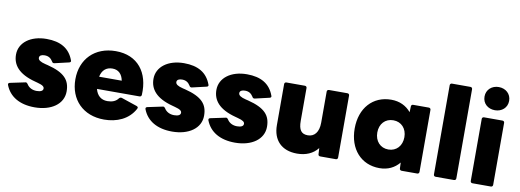

<svg xmlns="http://www.w3.org/2000/svg" viewBox="-66 -1234 4575 1689"><g transform="rotate(10 2221.0 -389.5)"><path d="M285 53C433 53 539 -20 539 -133C539 -234 489 -294 334 -333L313 -338C268 -349 247 -363 247 -383C247 -404 267 -413 294 -413C329 -413 350 -398 367 -371C371 -363 376 -359 384 -359C385 -359 387 -359 388 -359L517 -389C526 -391 531 -396 531 -403C531 -405 530 -407 529 -410C492 -511 411 -558 286 -558C143 -558 44 -483 44 -376C44 -286 98 -211 251 -171L273 -165C322 -152 335 -140 335 -123C335 -102 313 -92 278 -92C241 -92 208 -107 189 -139C184 -146 179 -150 172 -150C170 -150 168 -149 166 -149L33 -121C25 -119 20 -114 20 -108C20 -106 20 -103 21 -101C59 -1 152 53 285 53Z M905 53C1017 53 1123 10 1177 -91C1179 -95 1180 -98 1180 -101C1180 -107 1176 -111 1169 -114L1027 -162C1018 -164 1010 -162 1003 -154C982 -125 949 -112 906 -112C850 -112 813 -144 798 -202H1177C1189 -202 1195 -208 1196 -219C1207 -419 1101 -558 905 -558C717 -558 596 -433 596 -253C596 -72 717 53 905 53ZM1000 -311H798C810 -371 847 -402 902 -402C955 -402 989 -369 1000 -311Z M1513 53C1661 53 1767 -20 1767 -133C1767 -234 1717 -294 1562 -333L1541 -338C1496 -349 1475 -363 1475 -383C1475 -404 1495 -413 1522 -413C1557 -413 1578 -398 1595 -371C1599 -363 1604 -359 1612 -359C1613 -359 1615 -359 1616 -359L1745 -389C1754 -391 1759 -396 1759 -403C1759 -405 1758 -407 1757 -410C1720 -511 1639 -558 1514 -558C1371 -558 1272 -483 1272 -376C1272 -286 1326 -211 1479 -171L1501 -165C1550 -152 1563 -140 1563 -123C1563 -102 1541 -92 1506 -92C1469 -92 1436 -107 1417 -139C1412 -146 1407 -150 1400 -150C1398 -150 1396 -149 1394 -149L1261 -121C1253 -119 1248 -114 1248 -108C1248 -106 1248 -103 1249 -101C1287 -1 1380 53 1513 53Z M2075 53C2223 53 2329 -20 2329 -133C2329 -234 2279 -294 2124 -333L2103 -338C2058 -349 2037 -363 2037 -383C2037 -404 2057 -413 2084 -413C2119 -413 2140 -398 2157 -371C2161 -363 2166 -359 2174 -359C2175 -359 2177 -359 2178 -359L2307 -389C2316 -391 2321 -396 2321 -403C2321 -405 2320 -407 2319 -410C2282 -511 2201 -558 2076 -558C1933 -558 1834 -483 1834 -376C1834 -286 1888 -211 2041 -171L2063 -165C2112 -152 2125 -140 2125 -123C2125 -102 2103 -92 2068 -92C2031 -92 1998 -107 1979 -139C1974 -146 1969 -150 1962 -150C1960 -150 1958 -149 1956 -149L1823 -121C1815 -119 1810 -114 1810 -108C1810 -106 1810 -103 1811 -101C1849 -1 1942 53 2075 53Z M2629 53C2707 53 2771 26 2814 -29L2817 24C2817 36 2824 42 2836 42H2974C2985 42 2992 35 2992 24V-530C2992 -540 2985 -547 2974 -547H2810C2799 -547 2792 -540 2792 -530V-252C2792 -165 2752 -122 2695 -122C2637 -122 2612 -155 2612 -237V-530C2612 -540 2605 -547 2594 -547H2430C2419 -547 2412 -540 2412 -530V-163C2412 -29 2491 53 2629 53Z M3365 53C3440 53 3499 24 3542 -28L3544 24C3544 35 3552 42 3562 42H3701C3712 42 3719 35 3719 24V-530C3719 -540 3712 -547 3701 -547H3562C3552 -547 3544 -541 3544 -530L3542 -478C3499 -529 3440 -558 3365 -558C3201 -558 3091 -436 3091 -253C3091 -70 3201 53 3365 53ZM3293 -253C3293 -330 3342 -383 3414 -383C3486 -383 3535 -330 3535 -253C3535 -176 3486 -122 3414 -122C3342 -122 3293 -176 3293 -253Z M3866 42H4030C4041 42 4048 35 4048 24V-772C4048 -783 4041 -790 4030 -790H3866C3855 -790 3848 -783 3848 -772V24C3848 35 3855 42 3866 42Z M4277 -625C4339 -625 4387 -666 4387 -728C4387 -790 4339 -832 4277 -832C4215 -832 4167 -790 4167 -728C4167 -666 4215 -625 4277 -625ZM4177 -530V24C4177 35 4184 42 4195 42H4359C4370 42 4377 35 4377 24V-530C4377 -540 4370 -547 4359 -547H4195C4184 -547 4177 -540 4177 -530Z"/></g></svg>

Font: LINE Seed JP App_OTF ExtraBold
Style: Regular
Weight: 800
Designer: LINE & Fontrix & Fontworks
Version: Version 1.013